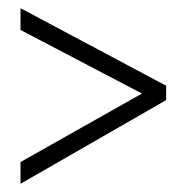

<svg xmlns="http://www.w3.org/2000/svg" viewBox="-20 -588 455 468"><path d="M30 -193 326 -360 30 -515V-568L385 -379V-344L30 -140Z"/></svg>

Font: Noto Sans Ethiopic ExtraCondensed Light
Style: Regular
Weight: 300
Width: 2
Designer: Monotype Design Team
Foundry: Monotype Imaging Inc.
Version: Version 2.102; ttfautohint (v1.8.4.7-5d5b)